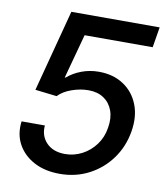

<svg xmlns="http://www.w3.org/2000/svg" viewBox="-83 -797 763 876"><g transform="rotate(10 299.0 -359.5)"><path d="M252.4 9.8Q183.6 9.8 133.3 -16.8Q83 -43.5 57.6 -89.8Q32.2 -136.2 40 -195.8H147.9Q143.6 -147 174.6 -115.2Q205.6 -83.5 260.7 -83.5Q302.2 -83.5 339.1 -102.8Q376 -122.1 401.4 -156.5Q426.8 -190.9 433.6 -235.8Q441.4 -280.8 429 -315.2Q416.5 -349.6 387.7 -369.1Q358.9 -388.7 316.4 -388.7Q278.8 -388.7 239.7 -375Q200.7 -361.3 177.2 -336.9L77.1 -348.6L176.8 -727.5H585.9L570.3 -632.8H254.9L199.2 -427.2H202.6Q230.5 -451.2 268.1 -465.6Q305.7 -480 348.6 -480Q415 -480 462.6 -448.7Q510.3 -417.5 532 -362.5Q553.7 -307.6 541.5 -236.3Q529.3 -165 488.8 -109.4Q448.2 -53.7 387.2 -22Q326.2 9.8 252.4 9.8Z"/></g></svg>

Font: Inter 18pt Medium
Style: Italic
Weight: 500
Italic angle: -9.3988°
Designer: Rasmus Andersson
Foundry: rsms
Version: Version 4.001;git-66647c0bb